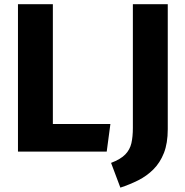

<svg xmlns="http://www.w3.org/2000/svg" viewBox="-20 -713 870 903"><path d="M64.5 -693.4H228.6V-129.7H499.2L481.9 0H64.5ZM604.9 -693.4H769V-105.3Q769 -39.5 750.9 6.5Q732.8 52.4 701.5 83.6Q670.2 114.8 630.1 135Q589.9 155.1 546.1 169.4L502.4 53.1Q547.8 35.7 569.4 13.2Q591 -9.2 598 -39.7Q604.9 -70.2 604.9 -111.2Z"/></svg>

Font: Fira Sans Variable
Style: Regular
Weight: 400
Designer: Carrois Corporate & Edenspiekermann AG
Foundry: Carrois Corporate GbR & Edenspiekermann AG
Version: Version 4.202